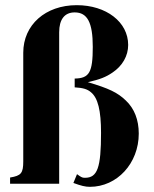

<svg xmlns="http://www.w3.org/2000/svg" viewBox="-20 -711 596 743"><path d="M70 -87C70 -41 62 -31 19 -24V0H209V-586C209 -636 230 -663 269 -663C318 -663 339 -624 339 -530C339 -431 326 -408 269 -407V-373C302 -371 318 -366 332 -354C359 -332 371 -283 371 -197C371 -62 357 -23 309 -23C301 -23 297 -24 288 -30L278 -37L264 -3C294 8 310 12 328 12C433 12 517 -79 517 -194C517 -247 500 -291 467 -322C435 -353 401 -369 320 -393C368 -404 390 -413 415 -430C454 -456 476 -495 476 -537C476 -626 391 -691 277 -691C156 -691 70 -615 70 -507Z"/></svg>

Font: XITS Math
Style: Bold
Weight: 700
Designer: MicroPress Inc., with final additions and corrections provided by Coen Hoffman, Elsevier (retired)
Version: Version 1.302